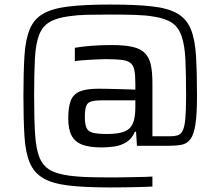

<svg xmlns="http://www.w3.org/2000/svg" viewBox="-20 -716 970 844"><path d="M465 108Q353 108 281.5 99.5Q210 91 169.5 67Q129 43 110.5 -1.5Q92 -46 87.5 -117.5Q83 -189 83 -294Q83 -399 87.5 -470.5Q92 -542 110.5 -587Q129 -632 169.5 -655.5Q210 -679 281.5 -687.5Q353 -696 465 -696Q577 -696 648.5 -688Q720 -680 760.5 -656Q801 -632 819 -587.5Q837 -543 841.5 -471.5Q846 -400 846 -294Q846 -214 839 -169Q832 -124 817 -104Q802 -84 777.5 -79.5Q753 -75 717 -75H582L578 -137H573Q560 -106 535.5 -91Q511 -76 482.5 -72Q454 -68 426 -68Q375 -68 343 -79.5Q311 -91 295.5 -118.5Q280 -146 280 -196Q280 -245 291 -273.5Q302 -302 331 -314Q360 -326 412 -326Q426 -326 454.5 -325.5Q483 -325 516 -324Q549 -323 575 -322V-349Q575 -387 570.5 -408.5Q566 -430 552.5 -440Q539 -450 513 -453Q487 -456 444 -456Q430 -456 411 -455Q392 -454 372 -453Q352 -452 335.5 -450.5Q319 -449 309 -447V-506Q344 -512 386 -515Q428 -518 469 -518Q529 -518 564.5 -509.5Q600 -501 618.5 -481Q637 -461 643.5 -429Q650 -397 650 -350V-117H729Q747 -117 760.5 -121Q774 -125 782.5 -140.5Q791 -156 794.5 -192.5Q798 -229 798 -294Q798 -390 795 -453.5Q792 -517 778.5 -556.5Q765 -596 736.5 -615.5Q708 -635 656 -643Q622 -649 574.5 -650.5Q527 -652 464 -652Q407 -652 363.5 -651Q320 -650 286 -645Q230 -638 198 -619Q166 -600 151.5 -561.5Q137 -523 133.5 -458Q130 -393 130 -294Q130 -189 134.5 -122Q139 -55 156.5 -17Q174 21 213 38Q252 55 322 60Q346 62 382.5 63Q419 64 465 64Q488 64 516.5 63.5Q545 63 572.5 62.5Q600 62 620.5 61.5Q641 61 650 60V104Q634 105 616.5 105.5Q599 106 578 106.5Q557 107 529.5 107.5Q502 108 465 108ZM451 -127Q499 -127 526 -137.5Q553 -148 564 -173.5Q575 -199 575 -246V-275H431Q398 -275 381 -270Q364 -265 358.5 -249Q353 -233 353 -201Q353 -171 360 -154.5Q367 -138 388 -132.5Q409 -127 451 -127Z"/></svg>

Font: Saira Thin
Style: Regular
Weight: 400
Version: Version 1.101